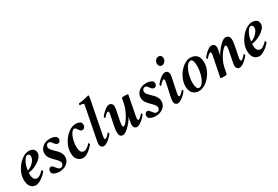

<svg xmlns="http://www.w3.org/2000/svg" viewBox="57 -1648 3770 2606"><g transform="rotate(-30 1942.0 -345.0)"><path d="M130 -225Q145 -225 167.5 -237Q190 -249 212 -269Q234 -289 249.5 -314.5Q265 -340 265 -368Q265 -385 256.5 -396.5Q248 -408 232 -408Q211 -408 193 -386.5Q175 -365 161.5 -335.5Q148 -306 140 -275Q132 -244 130 -225ZM273 -447Q311 -447 339 -427Q367 -407 367 -366Q367 -328 338.5 -296Q310 -264 271 -240.5Q232 -217 191.5 -204Q151 -191 128 -191Q127 -189 126.5 -178.5Q126 -168 126 -164Q126 -146 129 -129Q132 -112 139.5 -98.5Q147 -85 159 -76.5Q171 -68 190 -68Q207 -68 225 -78Q243 -88 257.5 -100.5Q272 -113 282 -123.5Q292 -134 293 -135Q298 -135 302.5 -124.5Q307 -114 307 -109Q302 -101 283.5 -82Q265 -63 239.5 -43.5Q214 -24 185.5 -9Q157 6 133 6Q79 6 49 -32Q19 -70 19 -141Q19 -197 42.5 -251.5Q66 -306 102.5 -349.5Q139 -393 184.5 -420Q230 -447 273 -447Z M599 -448Q635 -448 659.5 -440Q684 -432 701 -419Q706 -412 709 -399.5Q712 -387 712 -382Q712 -365 700 -349.5Q688 -334 668 -334Q651 -334 636.5 -348Q622 -362 612 -376Q603 -390 593.5 -400.5Q584 -411 564 -411Q544 -411 532 -395.5Q520 -380 520 -361Q520 -346 528.5 -332Q537 -318 550 -304Q563 -290 577.5 -276.5Q592 -263 605 -250Q615 -240 625.5 -228Q636 -216 644.5 -201.5Q653 -187 658.5 -169.5Q664 -152 664 -130Q664 -99 650.5 -73.5Q637 -48 614 -30Q591 -12 560.5 -2.5Q530 7 495 7Q467 7 440 -1.5Q413 -10 395 -24Q390 -31 387 -41Q384 -51 384 -59Q384 -79 396 -95Q408 -111 428 -111Q445 -111 456.5 -97.5Q468 -84 482 -65Q493 -50 504.5 -40Q516 -30 536 -30Q558 -30 570.5 -47.5Q583 -65 583 -80Q583 -95 574.5 -109.5Q566 -124 553.5 -138Q541 -152 526.5 -165.5Q512 -179 500 -193Q489 -205 478.5 -217Q468 -229 459.5 -243Q451 -257 446 -274.5Q441 -292 441 -314Q441 -341 452.5 -365Q464 -389 485 -407.5Q506 -426 535 -437Q564 -448 599 -448Z M1006 -447Q1034 -447 1054 -439.5Q1074 -432 1084 -424Q1088 -419 1092.5 -408Q1097 -397 1097 -383Q1097 -362 1083.5 -344.5Q1070 -327 1049 -327Q1030 -327 1019 -338.5Q1008 -350 1000 -363.5Q992 -377 982.5 -388.5Q973 -400 956 -400Q940 -400 923 -380.5Q906 -361 892 -328.5Q878 -296 869.5 -254Q861 -212 861 -168Q861 -127 875 -97.5Q889 -68 926 -68Q943 -68 960.5 -78Q978 -88 992.5 -100Q1007 -112 1017 -122.5Q1027 -133 1028 -134Q1033 -134 1037 -124.5Q1041 -115 1041 -110Q1036 -102 1018.5 -83Q1001 -64 977 -44Q953 -24 925 -9Q897 6 870 6Q822 6 787.5 -29.5Q753 -65 753 -136Q753 -196 776.5 -252Q800 -308 837 -351.5Q874 -395 918.5 -421Q963 -447 1006 -447Z M1236 -564Q1238 -578 1241.5 -594Q1245 -610 1245 -618Q1245 -625 1237.5 -629Q1230 -633 1220 -634.5Q1210 -636 1199.5 -636.5Q1189 -637 1183 -637Q1181 -640 1182.5 -650.5Q1184 -661 1187 -664Q1208 -666 1233 -670Q1258 -674 1281 -679Q1304 -684 1323 -689Q1342 -694 1350 -697Q1354 -695 1355 -689Q1356 -683 1356 -678Q1356 -675 1354.5 -666.5Q1353 -658 1351 -646.5Q1349 -635 1347 -623.5Q1345 -612 1343 -603L1249 -123Q1248 -119 1246.5 -106.5Q1245 -94 1245 -90Q1245 -83 1247 -75Q1249 -67 1257 -67Q1265 -67 1277 -75.5Q1289 -84 1300 -95Q1311 -106 1319 -115.5Q1327 -125 1328 -127Q1333 -127 1337 -118Q1341 -109 1341 -104Q1335 -94 1318.5 -75.5Q1302 -57 1280.5 -38.5Q1259 -20 1235.5 -6.5Q1212 7 1192 7Q1170 7 1154.5 -9Q1139 -25 1139 -57Q1139 -61 1140 -68.5Q1141 -76 1142.5 -84.5Q1144 -93 1145.5 -101.5Q1147 -110 1148 -115Z M1660 -57Q1660 -66 1662.5 -82.5Q1665 -99 1668.5 -116.5Q1672 -134 1675.5 -150Q1679 -166 1681 -175Q1669 -148 1645.5 -116.5Q1622 -85 1595 -57.5Q1568 -30 1541 -11.5Q1514 7 1494 7Q1459 7 1447.5 -14Q1436 -35 1436 -74Q1436 -85 1438 -101Q1440 -117 1442.5 -134Q1445 -151 1448 -166.5Q1451 -182 1453 -192Q1458 -220 1466 -255Q1474 -290 1479 -317Q1480 -321 1481.5 -333.5Q1483 -346 1483 -350Q1483 -357 1480.5 -364.5Q1478 -372 1470 -372Q1462 -372 1450 -363.5Q1438 -355 1427 -344Q1416 -333 1408 -324Q1400 -315 1399 -313Q1395 -313 1390.5 -322Q1386 -331 1386 -336Q1392 -346 1408 -364.5Q1424 -383 1445 -401.5Q1466 -420 1489 -433.5Q1512 -447 1531 -447Q1556 -447 1571.5 -430Q1587 -413 1587 -383Q1587 -374 1584 -355Q1581 -336 1579 -325Q1578 -321 1573.5 -299.5Q1569 -278 1564 -252Q1558 -223 1551 -187Q1550 -183 1548.5 -173.5Q1547 -164 1545.5 -153Q1544 -142 1542.5 -132.5Q1541 -123 1541 -119Q1541 -108 1544.5 -99Q1548 -90 1558 -90Q1570 -90 1592.5 -113.5Q1615 -137 1638.5 -175Q1662 -213 1683 -260Q1704 -307 1713 -354Q1717 -372 1722 -396.5Q1727 -421 1730 -440Q1738 -442 1753.5 -443.5Q1769 -445 1777 -445Q1785 -445 1802.5 -443.5Q1820 -442 1829 -440L1768 -123Q1767 -118 1766 -106Q1765 -94 1765 -90Q1765 -83 1767 -75Q1769 -67 1777 -67Q1785 -67 1797 -75.5Q1809 -84 1820 -95Q1831 -106 1839 -115.5Q1847 -125 1848 -127Q1853 -127 1857 -118Q1861 -109 1861 -104Q1855 -94 1838.5 -75.5Q1822 -57 1800 -38.5Q1778 -20 1754.5 -6.5Q1731 7 1712 7Q1690 7 1675 -9Q1660 -25 1660 -57Z M2108 -448Q2144 -448 2168.5 -440Q2193 -432 2210 -419Q2215 -412 2218 -399.5Q2221 -387 2221 -382Q2221 -365 2209 -349.5Q2197 -334 2177 -334Q2160 -334 2145.5 -348Q2131 -362 2121 -376Q2112 -390 2102.5 -400.5Q2093 -411 2073 -411Q2053 -411 2041 -395.5Q2029 -380 2029 -361Q2029 -346 2037.5 -332Q2046 -318 2059 -304Q2072 -290 2086.5 -276.5Q2101 -263 2114 -250Q2124 -240 2134.5 -228Q2145 -216 2153.5 -201.5Q2162 -187 2167.5 -169.5Q2173 -152 2173 -130Q2173 -99 2159.5 -73.5Q2146 -48 2123 -30Q2100 -12 2069.5 -2.5Q2039 7 2004 7Q1976 7 1949 -1.5Q1922 -10 1904 -24Q1899 -31 1896 -41Q1893 -51 1893 -59Q1893 -79 1905 -95Q1917 -111 1937 -111Q1954 -111 1965.5 -97.5Q1977 -84 1991 -65Q2002 -50 2013.5 -40Q2025 -30 2045 -30Q2067 -30 2079.5 -47.5Q2092 -65 2092 -80Q2092 -95 2083.5 -109.5Q2075 -124 2062.5 -138Q2050 -152 2035.5 -165.5Q2021 -179 2009 -193Q1998 -205 1987.5 -217Q1977 -229 1968.5 -243Q1960 -257 1955 -274.5Q1950 -292 1950 -314Q1950 -341 1961.5 -365Q1973 -389 1994 -407.5Q2015 -426 2044 -437Q2073 -448 2108 -448Z M2440 -677Q2462 -677 2476 -661.5Q2490 -646 2490 -623Q2490 -608 2484.5 -594.5Q2479 -581 2469.5 -570.5Q2460 -560 2447.5 -553.5Q2435 -547 2421 -547Q2398 -547 2385 -563.5Q2372 -580 2372 -603Q2372 -632 2392 -654.5Q2412 -677 2440 -677ZM2352 -317Q2353 -321 2355 -333.5Q2357 -346 2357 -350Q2357 -357 2354.5 -364.5Q2352 -372 2344 -372Q2336 -372 2324 -363.5Q2312 -355 2301 -344Q2290 -333 2281.5 -324Q2273 -315 2272 -313Q2267 -313 2263 -322Q2259 -331 2259 -336Q2265 -346 2281 -364.5Q2297 -383 2318 -401.5Q2339 -420 2362.5 -433.5Q2386 -447 2405 -447Q2430 -447 2445.5 -430Q2461 -413 2461 -383Q2461 -374 2457.5 -355Q2454 -336 2452 -325L2410 -123Q2409 -118 2407.5 -106Q2406 -94 2406 -90Q2406 -83 2408 -75Q2410 -67 2418 -67Q2426 -67 2438 -75.5Q2450 -84 2461 -95Q2472 -106 2480.5 -115.5Q2489 -125 2490 -127Q2494 -127 2498 -118Q2502 -109 2502 -104Q2497 -94 2480.5 -75.5Q2464 -57 2442 -38.5Q2420 -20 2396.5 -6.5Q2373 7 2353 7Q2331 7 2316 -9Q2301 -25 2301 -57Q2301 -61 2302 -68.5Q2303 -76 2304 -84.5Q2305 -93 2306.5 -101.5Q2308 -110 2309 -115Z M2790 -410Q2760 -410 2736.5 -382.5Q2713 -355 2696 -314.5Q2679 -274 2670 -226.5Q2661 -179 2661 -139Q2661 -122 2663 -103Q2665 -84 2670 -68Q2675 -52 2683.5 -41.5Q2692 -31 2705 -31Q2734 -31 2757.5 -58.5Q2781 -86 2797.5 -126.5Q2814 -167 2822.5 -213.5Q2831 -260 2831 -299Q2831 -319 2829.5 -338.5Q2828 -358 2823.5 -374Q2819 -390 2811 -400Q2803 -410 2790 -410ZM2802 -447Q2864 -447 2901.5 -411.5Q2939 -376 2939 -296Q2939 -242 2916.5 -188Q2894 -134 2858 -91Q2822 -48 2777 -21Q2732 6 2687 6Q2625 6 2589.5 -33Q2554 -72 2554 -142Q2554 -196 2576 -250.5Q2598 -305 2633.5 -348.5Q2669 -392 2713 -419.5Q2757 -447 2802 -447Z M3192 -383Q3192 -371 3189 -353.5Q3186 -336 3182.5 -318.5Q3179 -301 3175.5 -286Q3172 -271 3171 -265Q3180 -285 3201 -315.5Q3222 -346 3248.5 -375.5Q3275 -405 3303 -426Q3331 -447 3352 -447Q3391 -447 3406 -426.5Q3421 -406 3421 -368Q3421 -356 3419 -339Q3417 -322 3414 -305Q3411 -288 3408 -272Q3405 -256 3403 -245L3378 -123Q3376 -118 3375 -106Q3374 -94 3374 -90Q3374 -83 3376.5 -75Q3379 -67 3387 -67Q3395 -67 3407 -75.5Q3419 -84 3430 -95Q3441 -106 3449 -115.5Q3457 -125 3458 -127Q3463 -127 3466.5 -118Q3470 -109 3470 -104Q3464 -94 3447.5 -75.5Q3431 -57 3409.5 -38.5Q3388 -20 3364.5 -6.5Q3341 7 3321 7Q3299 7 3284 -9Q3269 -25 3269 -57Q3269 -61 3270 -68.5Q3271 -76 3272.5 -84.5Q3274 -93 3275.5 -101.5Q3277 -110 3278 -115L3305 -252Q3306 -256 3308 -266Q3310 -276 3311.5 -286.5Q3313 -297 3314 -307Q3315 -317 3315 -321Q3315 -333 3312 -341.5Q3309 -350 3298 -350Q3286 -350 3264 -329.5Q3242 -309 3218 -274.5Q3194 -240 3173 -196Q3152 -152 3142 -104Q3137 -81 3131 -52Q3125 -23 3120 0Q3112 2 3096.5 3.5Q3081 5 3072 5Q3063 5 3046.5 3.5Q3030 2 3021 0L3084 -317Q3085 -321 3086.5 -333.5Q3088 -346 3088 -350Q3088 -357 3085.5 -364.5Q3083 -372 3075 -372Q3067 -372 3055 -363.5Q3043 -355 3032 -344Q3021 -333 3013 -324Q3005 -315 3004 -313Q2999 -313 2995 -322Q2991 -331 2991 -336Q2997 -346 3013 -364.5Q3029 -383 3050 -401.5Q3071 -420 3094 -433.5Q3117 -447 3136 -447Q3161 -447 3176.5 -430Q3192 -413 3192 -383Z M3630 -225Q3645 -225 3667.5 -237Q3690 -249 3712 -269Q3734 -289 3749.5 -314.5Q3765 -340 3765 -368Q3765 -385 3756.5 -396.5Q3748 -408 3732 -408Q3711 -408 3693 -386.5Q3675 -365 3661.5 -335.5Q3648 -306 3640 -275Q3632 -244 3630 -225ZM3773 -447Q3811 -447 3839 -427Q3867 -407 3867 -366Q3867 -328 3838.5 -296Q3810 -264 3771 -240.5Q3732 -217 3691.5 -204Q3651 -191 3628 -191Q3627 -189 3626.5 -178.5Q3626 -168 3626 -164Q3626 -146 3629 -129Q3632 -112 3639.5 -98.5Q3647 -85 3659 -76.5Q3671 -68 3690 -68Q3707 -68 3725 -78Q3743 -88 3757.5 -100.5Q3772 -113 3782 -123.5Q3792 -134 3793 -135Q3798 -135 3802.5 -124.5Q3807 -114 3807 -109Q3802 -101 3783.5 -82Q3765 -63 3739.5 -43.5Q3714 -24 3685.5 -9Q3657 6 3633 6Q3579 6 3549 -32Q3519 -70 3519 -141Q3519 -197 3542.5 -251.5Q3566 -306 3602.5 -349.5Q3639 -393 3684.5 -420Q3730 -447 3773 -447Z"/></g></svg>

Font: Vermiglione SemiBold
Style: Italic
Weight: 600
Italic angle: -11°
Version: Version 1.000